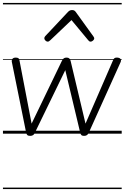

<svg xmlns="http://www.w3.org/2000/svg" viewBox="-20 -905 844 1300"><path d="M184 15Q170 15 164.5 9Q159 3 157 -7L60 -486Q58 -497 64 -506Q70 -515 87 -515Q99 -515 105 -510.5Q111 -506 112 -495L194 -68L400 -495Q406 -506 412.5 -510.5Q419 -515 431 -515Q443 -515 449 -509.5Q455 -504 458 -493L559 -68L745 -496Q749 -507 755.5 -511.5Q762 -516 774 -515Q791 -514 796.5 -505Q802 -496 796 -483L580 -4Q576 4 569 9.5Q562 15 549 15Q536 15 530.5 9Q525 3 523 -7L422 -430L215 -4Q212 4 204.5 9.5Q197 15 184 15ZM303 -623Q295 -623 287.5 -630.5Q280 -638 280 -646Q280 -650 281.5 -653Q283 -656 286 -660L441 -825Q447 -831 453.5 -834Q460 -837 468 -837Q476 -837 482 -834Q488 -831 493 -824L612 -659Q615 -655 616.5 -651.5Q618 -648 618 -646Q618 -637 609.5 -630Q601 -623 594 -623Q588 -623 584 -626Q580 -629 577 -633L464 -769L321 -633Q316 -629 312 -626Q308 -623 303 -623ZM0 365H804V375H0ZM0 -20H804V0H0ZM0 -505H804V-500H0ZM0 -885H804V-875H0Z"/></svg>

Font: Playwrite GB J Guides
Style: Italic
Weight: 400
Italic angle: -7.01216°
Designer: Veronika Burian, José Scaglione
Foundry: TypeTogether
Version: Version 1.003